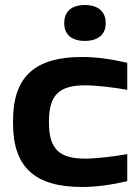

<svg xmlns="http://www.w3.org/2000/svg" viewBox="-20 -736 548 765"><path d="M32 -256V-244C32 -67 122 9 307 9C362 9 421 1 487 -14V-122C440 -113 363 -104 320 -104C218 -104 175 -140 175 -248V-252C175 -360 218 -396 320 -396C363 -396 440 -387 487 -378V-486C421 -501 362 -509 307 -509C122 -509 32 -433 32 -256ZM236 -642C236 -600 264 -573 318 -573C372 -573 401 -600 401 -642V-645C401 -689 372 -716 318 -716C264 -716 236 -689 236 -645Z"/></svg>

Font: LT Wave Bold
Style: Regular
Weight: 700
Designer: Daniel Lyons
Version: Version 2.5 (Glyphs App)